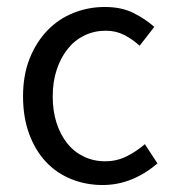

<svg xmlns="http://www.w3.org/2000/svg" viewBox="-20 -518 496 550"><path d="M274 12Q226 12 184 -5Q142 -22 111.5 -54.5Q81 -87 63.5 -134.5Q46 -182 46 -242Q46 -303 65 -350.5Q84 -398 116 -431Q148 -464 190.5 -481Q233 -498 280 -498Q328 -498 362 -481Q396 -464 422 -441L380 -387Q359 -406 335.5 -418Q312 -430 283 -430Q250 -430 222 -416.5Q194 -403 174 -378Q154 -353 142.5 -318.5Q131 -284 131 -242Q131 -200 142 -166Q153 -132 172.5 -107.5Q192 -83 220 -69.5Q248 -56 281 -56Q315 -56 343.5 -70.5Q372 -85 395 -105L431 -50Q398 -21 358 -4.5Q318 12 274 12Z"/></svg>

Font: Giro Regular
Style: Regular
Weight: 400
Designer: Paul D. Hunt
Foundry: Adobe Systems Incorporated
Version: Version 1.000;PS 1.0;hotconv 1.0.88;makeotf.lib2.5.647800